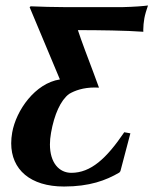

<svg xmlns="http://www.w3.org/2000/svg" viewBox="-20 -671 586 701"><path d="M341.4 -351 320.4 -408C303.4 -453 276.7 -522.9 264.4 -561C337.7 -561 442.9 -559.7 503.3 -555C503.2 -557.2 503.1 -559.8 503.1 -562.5C503.1 -574.5 504.6 -590.4 507 -604C509.1 -616 515.2 -637.3 520.3 -651C505.1 -648.8 469.4 -646 428.2 -645H220.2L215.9 -645C174.3 -645 132.3 -646.4 91.7 -648L88.2 -644.7L198.7 -381C108.2 -367.2 38.7 -268 24.5 -187C22.1 -173.4 20.9 -160.4 20.9 -147.9C20.9 -51.9 90.7 10 213.7 10C306.7 10 366.6 -12.2 415.7 -41L419.6 -46L456 -184.2L433.7 -188.2C368.7 -92.2 311.5 -40 240.5 -40C196.1 -40 162.3 -76.4 162.3 -143.6C162.3 -156.6 163.6 -170.7 166.3 -186C178.1 -253 201.3 -305 232.3 -328C253.2 -340.5 284.2 -351.5 325.7 -351.5C330.7 -351.5 336 -351.3 341.4 -351Z"/></svg>

Font: Linux Biolinum O 
Style: Bold Italic
Weight: 700
Designer: Philipp H. Poll
Foundry: Philipp H. Poll
Version: Version 1.3.2